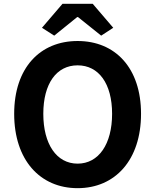

<svg xmlns="http://www.w3.org/2000/svg" viewBox="-20 -968 810 1002"><path d="M385 14C581 14 716 -133 716 -374C716 -614 581 -754 385 -754C189 -754 54 -614 54 -374C54 -133 189 14 385 14ZM385 -114C275 -114 206 -216 206 -374C206 -532 275 -627 385 -627C495 -627 565 -532 565 -374C565 -216 495 -114 385 -114ZM263 -782 383 -879H387L508 -782L571 -823L464 -948H306L199 -823Z"/></svg>

Font: Noto Sans JP
Style: Bold
Weight: 700
Designer: Ryoko NISHIZUKA 西塚涼子 (kana, bopomofo & ideographs); Paul D. Hunt (Latin, Greek & Cyrillic); Sandoll Communications 산돌커뮤니
Foundry: Adobe
Version: Version 2.004;hotconv 1.0.118;makeotfexe 2.5.65603